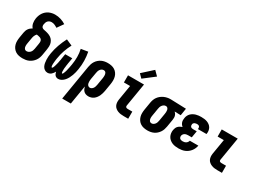

<svg xmlns="http://www.w3.org/2000/svg" viewBox="-40 -1610 3580 2661"><g transform="rotate(30 1750.0 -279.5)"><path d="M207 8Q177 8 148 2Q119 -4 95.5 -19Q72 -34 55.5 -56.5Q39 -79 31 -107Q23 -135 23.5 -164.5Q24 -194 29 -225L43 -308Q46 -325 52 -342Q58 -359 68.5 -374Q79 -389 93.5 -401Q108 -413 124 -422Q111 -436 103.5 -452.5Q96 -469 92.5 -487.5Q89 -506 89 -525.5Q89 -545 92 -564Q96 -588 104.5 -611.5Q113 -635 127 -656.5Q141 -678 161 -695.5Q181 -713 204 -723.5Q227 -734 251.5 -739Q276 -744 299 -744Q347 -744 391.5 -730Q436 -716 473 -692L404 -594Q383 -608 359.5 -618.5Q336 -629 309 -629Q294 -629 279 -623.5Q264 -618 253 -606.5Q242 -595 236 -580Q230 -565 228 -550Q225 -534 228 -519Q231 -504 243 -495.5Q255 -487 270 -484Q285 -481 299.5 -478Q314 -475 328.5 -470.5Q343 -466 356.5 -460.5Q370 -455 382.5 -447Q395 -439 405 -429Q415 -419 423 -406.5Q431 -394 436 -380.5Q441 -367 443.5 -352Q446 -337 445.5 -321.5Q445 -306 443 -290.5Q441 -275 439 -259L425 -175Q421 -151 412.5 -126Q404 -101 388.5 -79Q373 -57 352 -39.5Q331 -22 307 -11Q283 0 257.5 4Q232 8 207 8ZM207 -106Q223 -106 238.5 -113.5Q254 -121 265 -134Q276 -147 281.5 -162.5Q287 -178 290 -194L304 -278Q306 -291 307 -305Q308 -319 304 -331.5Q300 -344 290.5 -352.5Q281 -361 268.5 -365.5Q256 -370 242.5 -372.5Q229 -375 216 -377Q207 -368 200.5 -357.5Q194 -347 189.5 -335.5Q185 -324 182.5 -312.5Q180 -301 178 -289L164 -206Q162 -195 161 -184Q160 -173 160.5 -162.5Q161 -152 163.5 -142Q166 -132 172 -123.5Q178 -115 187 -110.5Q196 -106 207 -106Z M607 8Q580 8 559 -7Q538 -22 527 -44Q516 -66 511.5 -91.5Q507 -117 506 -143.5Q505 -170 507 -196.5Q509 -223 514 -250Q526 -321 551 -391Q576 -461 611 -528L709 -485Q677 -425 655.5 -361.5Q634 -298 624 -234Q623 -229 622 -223Q621 -217 620.5 -211.5Q620 -206 619 -200.5Q618 -195 617.5 -189.5Q617 -184 616.5 -178.5Q616 -173 615.5 -167.5Q615 -162 614.5 -156.5Q614 -151 613.5 -145.5Q613 -140 613 -134Q613 -128 613 -122.5Q613 -117 613.5 -112Q614 -107 615 -101.5Q616 -96 618 -90.5Q620 -85 625 -85Q631 -85 635 -90.5Q639 -96 641.5 -101.5Q644 -107 646 -112.5Q648 -118 650 -124Q652 -130 653.5 -135.5Q655 -141 656.5 -146.5Q658 -152 659.5 -157.5Q661 -163 662.5 -169Q664 -175 665.5 -180.5Q667 -186 668 -191.5Q669 -197 670 -203Q671 -209 672 -214.5Q673 -220 674.5 -226Q676 -232 677 -237.5Q678 -243 678.5 -248.5Q679 -254 680 -260L693 -338H806L793 -260Q792 -254 791 -248.5Q790 -243 789.5 -237.5Q789 -232 788 -226Q787 -220 786 -214.5Q785 -209 784.5 -203.5Q784 -198 783.5 -192Q783 -186 782 -180.5Q781 -175 780.5 -169.5Q780 -164 779.5 -158Q779 -152 779 -146.5Q779 -141 779 -135.5Q779 -130 779 -124Q779 -118 779 -112.5Q779 -107 780 -102Q781 -97 782.5 -91Q784 -85 790 -85Q796 -85 799.5 -91Q803 -97 805.5 -102.5Q808 -108 810 -113.5Q812 -119 814 -124.5Q816 -130 818 -135.5Q820 -141 821.5 -147Q823 -153 824.5 -158.5Q826 -164 827 -169.5Q828 -175 829.5 -181Q831 -187 832 -192.5Q833 -198 834.5 -203.5Q836 -209 837 -215Q838 -221 839 -226.5Q840 -232 841 -237.5Q842 -243 843 -249Q844 -255 845 -260Q856 -324 856 -387Q856 -450 842 -510L952 -528Q965 -461 966.5 -391Q968 -321 956 -250Q952 -223 945.5 -196.5Q939 -170 929.5 -143.5Q920 -117 906.5 -91.5Q893 -66 874.5 -44Q856 -22 830.5 -7Q805 8 778 8Q763 8 749.5 2.5Q736 -3 727 -13.5Q718 -24 713 -37.5Q708 -51 704 -65Q696 -51 686.5 -37.5Q677 -24 665 -13.5Q653 -3 637.5 2.5Q622 8 607 8Z M964 215 1057 -345Q1061 -369 1069 -393Q1077 -417 1091 -439Q1105 -461 1125.5 -479Q1146 -497 1169.5 -508Q1193 -519 1218 -523.5Q1243 -528 1267 -528Q1297 -528 1326 -522Q1355 -516 1378.5 -501Q1402 -486 1418.5 -463Q1435 -440 1442.5 -412.5Q1450 -385 1450 -355.5Q1450 -326 1445 -295L1425 -175Q1421 -154 1415.5 -133Q1410 -112 1400.5 -91.5Q1391 -71 1377 -52Q1363 -33 1344.5 -19Q1326 -5 1304 1.5Q1282 8 1261 8Q1240 8 1220.5 1.5Q1201 -5 1187 -18.5Q1173 -32 1165 -49.5Q1157 -67 1152 -87L1102 215ZM1221 -106Q1235 -106 1248.5 -115Q1262 -124 1270.5 -137.5Q1279 -151 1283 -165.5Q1287 -180 1290 -194L1310 -314Q1311 -325 1312 -336Q1313 -347 1312.5 -357.5Q1312 -368 1309.5 -378Q1307 -388 1301.5 -396.5Q1296 -405 1286.5 -409.5Q1277 -414 1266 -414Q1251 -414 1236.5 -405.5Q1222 -397 1213 -384Q1204 -371 1199 -356Q1194 -341 1192 -326L1174 -222Q1172 -209 1171 -197Q1170 -185 1170.5 -173Q1171 -161 1173.5 -149Q1176 -137 1182 -127.5Q1188 -118 1198 -112Q1208 -106 1221 -106Z M1824 0Q1799 0 1775 -3Q1751 -6 1729.5 -14.5Q1708 -23 1690 -37.5Q1672 -52 1662 -72.5Q1652 -93 1650 -117Q1648 -141 1652 -166L1692 -406H1593V-520H1849L1787 -147Q1786 -140 1788 -133Q1790 -126 1795.5 -121.5Q1801 -117 1808.5 -115.5Q1816 -114 1824 -114H1896V0ZM1776 -572 1721 -628 1882 -774 1950 -706Z M2207 8Q2176 8 2147.5 2Q2119 -4 2095 -19Q2071 -34 2055 -57Q2039 -80 2031 -107.5Q2023 -135 2023.5 -164.5Q2024 -194 2029 -225L2049 -345Q2053 -369 2061.5 -393.5Q2070 -418 2085.5 -439.5Q2101 -461 2122 -478Q2143 -495 2167 -506Q2191 -517 2216 -522.5Q2241 -528 2265 -528Q2269 -528 2273 -528Q2277 -528 2281 -528L2520 -520L2502 -406L2404 -409Q2415 -399 2423 -386.5Q2431 -374 2435.5 -359Q2440 -344 2439.5 -328Q2439 -312 2437 -295L2417 -175Q2413 -151 2405 -127Q2397 -103 2382.5 -81Q2368 -59 2348 -41Q2328 -23 2304.5 -12Q2281 -1 2256 3.5Q2231 8 2207 8ZM2208 -106Q2223 -106 2237 -114.5Q2251 -123 2260.5 -136Q2270 -149 2274.5 -164Q2279 -179 2282 -194L2302 -314Q2304 -330 2305 -345.5Q2306 -361 2303 -375.5Q2300 -390 2290.5 -401.5Q2281 -413 2266 -414H2262Q2261 -414 2260 -414Q2259 -414 2258 -414Q2243 -414 2229 -405Q2215 -396 2205.5 -383Q2196 -370 2191 -355.5Q2186 -341 2184 -326L2164 -206Q2162 -195 2161 -184Q2160 -173 2160.5 -162.5Q2161 -152 2164 -142Q2167 -132 2172.5 -123.5Q2178 -115 2187.5 -110.5Q2197 -106 2208 -106Z M2706 8Q2679 8 2652 4.5Q2625 1 2601.5 -9Q2578 -19 2558.5 -35.5Q2539 -52 2527 -74.5Q2515 -97 2511.5 -123.5Q2508 -150 2513 -177Q2516 -194 2523 -211Q2530 -228 2543 -241Q2556 -254 2572.5 -263Q2589 -272 2606 -278Q2593 -288 2583.5 -301Q2574 -314 2568.5 -330Q2563 -346 2563 -363.5Q2563 -381 2566 -398Q2569 -419 2578.5 -439Q2588 -459 2604 -475Q2620 -491 2639.5 -501.5Q2659 -512 2680 -518Q2701 -524 2722 -526Q2743 -528 2763 -528Q2788 -528 2812 -525Q2836 -522 2857.5 -514Q2879 -506 2897.5 -492Q2916 -478 2927.5 -458.5Q2939 -439 2943 -415Q2947 -391 2943 -367Q2942 -365 2942 -363Q2942 -361 2941 -359H2804Q2804 -359 2804.5 -360Q2805 -361 2805 -361Q2806 -372 2805 -382Q2804 -392 2798 -399.5Q2792 -407 2783 -410.5Q2774 -414 2763 -414Q2754 -414 2744 -412.5Q2734 -411 2725 -407Q2716 -403 2709 -395Q2702 -387 2700 -378Q2698 -367 2700 -356Q2702 -345 2709 -337.5Q2716 -330 2726 -327Q2736 -324 2747 -324H2806L2788 -217H2730Q2717 -217 2703.5 -214.5Q2690 -212 2678 -205Q2666 -198 2658 -186.5Q2650 -175 2648 -162Q2646 -150 2649.5 -138Q2653 -126 2661.5 -119Q2670 -112 2681.5 -109Q2693 -106 2706 -106Q2719 -106 2732 -109Q2745 -112 2757 -119.5Q2769 -127 2777 -138.5Q2785 -150 2788 -163H2925Q2920 -139 2910 -115.5Q2900 -92 2884 -71.5Q2868 -51 2847 -35Q2826 -19 2802.5 -9.5Q2779 0 2754.5 4Q2730 8 2706 8Z M3324 0Q3299 0 3275 -3Q3251 -6 3229.5 -14.5Q3208 -23 3190 -37.5Q3172 -52 3162 -72.5Q3152 -93 3150 -117Q3148 -141 3152 -166L3192 -406H3093V-520H3349L3287 -147Q3286 -140 3288 -133Q3290 -126 3295.5 -121.5Q3301 -117 3308.5 -115.5Q3316 -114 3324 -114H3396V0Z"/></g></svg>

Font: Iosevka SS04 Heavy Oblique
Style: Regular
Weight: 900
Italic angle: -9°
Monospace: yes
Designer: Belleve Invis
Foundry: Belleve Invis
Version: Version 19.0.0; ttfautohint (v1.8.4)